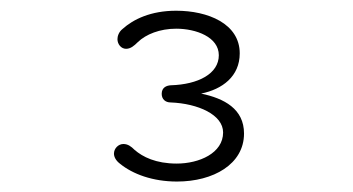

<svg xmlns="http://www.w3.org/2000/svg" viewBox="-20 -643 659 358"><path d="M192.5 -356.5C192.5 -350.5 196 -343.5 204 -337.5C227.5 -318.5 264.5 -304.5 310 -304.5C378 -304.5 435 -337 435 -394C435 -440 398 -459.5 355 -468.5C394.5 -476.5 427 -500.5 427 -543.5C427 -599 367.5 -623 308.5 -623C261 -623 228.5 -607 208.5 -589C201.5 -583.5 199 -575.5 199 -570C199 -560.5 206 -552 215 -552C223.5 -552 230 -557.5 237 -564.5C252 -579 278 -589.5 308.5 -589.5C345.5 -589.5 388 -574 388 -540C388 -505.5 349.5 -485.5 298.5 -484C290.5 -483.5 281.5 -480 281.5 -468C281.5 -458 288.5 -452 298 -452C349.5 -450 396 -429 396 -396C396 -357.5 351.5 -338 309.5 -338C270.5 -338 246 -350.5 231 -363.5C224.5 -370 218.5 -374.5 210 -374.5C201 -374.5 192.5 -366.5 192.5 -356.5Z"/></svg>

Font: RTM Light Light
Style: Regular
Weight: 300
Designer: after Tyler Finck
Foundry: An Endless Supply
Version: Version 1.000;Glyphs 3.2.1 (3258)